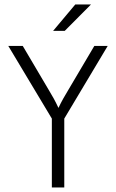

<svg xmlns="http://www.w3.org/2000/svg" viewBox="-20 -828 512 848"><path d="M209 0V-304.2L16.7 -625H80.6L195.8 -429.9Q206.9 -411.8 217.4 -392.7Q227.8 -373.6 238.2 -351.4Q248.6 -373.6 259.4 -392.7Q270.1 -411.8 281.2 -429.9L396.5 -625H455.6L263.9 -304.2V0ZM214.6 -691.7 312.5 -808.3H381.9L266 -691.7Z"/></svg>

Font: Afacad Flux Light
Style: Regular
Weight: 300
Designer: Kristian Moeller
Foundry: Dicotype
Version: Version 1.100